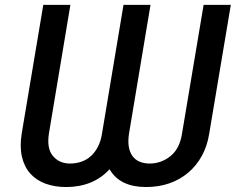

<svg xmlns="http://www.w3.org/2000/svg" viewBox="-20 -747 958 777"><path d="M67.8 -206.3 155.2 -727.3H264.9L177.9 -206.3Q168.7 -146 194.2 -115.8Q219.8 -85.2 263.5 -85.2Q288 -85.2 309.5 -92.7Q331 -100.1 347.8 -115.4Q364.7 -130.7 376.4 -153.4Q388.1 -176.1 392.8 -206.3L479.8 -727.3H589.1L502.1 -206.3Q497.5 -176.1 501.2 -153.4Q505 -130.7 516.2 -115.4Q527.3 -100.1 545.1 -92.7Q562.9 -85.2 585.9 -85.2Q632.5 -85.2 670.1 -115.4Q707.4 -145.6 716.6 -206.3L804 -727.3H914.1L826.7 -206.3Q818.9 -156.6 797.1 -116.7Q775.2 -76.7 742 -48.5Q708.8 -20.2 665.3 -5.1Q621.8 9.9 570.7 9.9Q518.8 9.9 481.7 -7.8Q444.6 -25.6 423.3 -62.1Q389.9 -25.6 345.5 -7.8Q301.1 9.9 247.9 9.9Q201.3 9.9 164.2 -3.7Q127.1 -17.4 102.8 -44.4Q78.5 -71.4 68.9 -112Q59.3 -152.7 67.8 -206.3Z"/></svg>

Font: Inter P Medium
Style: Italic
Weight: 500
Italic angle: 9.39999°
Designer: Rasmus Andersson
Foundry: rsms
Version: Version 3.018;git-588b23468